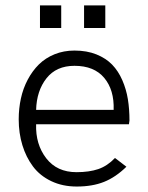

<svg xmlns="http://www.w3.org/2000/svg" viewBox="-20 -680 543 706"><path d="M127 -577.1V-660.2H205.1V-577.1ZM289.1 -577.1V-660.2H367.2V-577.1ZM262.2 5.9Q210 5.9 168.5 -13.9Q127 -33.7 101.3 -67.9Q75.7 -102.1 62.3 -146.2Q48.8 -190.4 48.8 -241.2Q48.8 -281.2 56.9 -318.1Q64.9 -355 82 -387.2Q99.1 -419.4 123 -443.1Q147 -466.8 180.7 -480.5Q214.4 -494.1 253.9 -494.1Q299.3 -494.1 334.5 -480Q369.6 -465.8 392.3 -442.4Q415 -418.9 429.7 -385.3Q444.3 -351.6 450.2 -315.2Q456.1 -278.8 456.1 -236.8L454.1 -223.1H112.8Q110.4 -149.4 149.9 -98.1Q189.5 -46.9 261.2 -46.9Q308.1 -46.9 341.6 -58.3Q375 -69.8 402.8 -99.1L444.8 -66.9Q405.3 -28.3 362.5 -11.2Q319.8 5.9 262.2 5.9ZM112.8 -275.9H397.9Q400.4 -349.1 363.3 -393.6Q326.2 -438 253.9 -438Q187 -438 150.9 -392.1Q114.7 -346.2 112.8 -275.9Z"/></svg>

Font: HK Grotesk Light
Style: Regular
Weight: 300
Designer: Alfredo Marco Pradil and Stefan Peev
Foundry: Hanken Design Co.
Version: Version 1.045;PS 001.045;hotconv 1.0.88;makeotf.lib2.5.64775